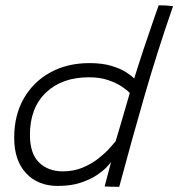

<svg xmlns="http://www.w3.org/2000/svg" viewBox="-20 -724 690 744"><path d="M385.5 -1.5Q388 -11 393.2 -31Q398.5 -51 403.5 -70Q408.5 -89 410.5 -96.5Q407.5 -92 394 -77.2Q380.5 -62.5 355.2 -45.5Q330 -28.5 292.5 -16Q255 -3.5 204 -3.5Q127 -3.5 81 -52.8Q35 -102 35 -190.5Q35 -277.5 72.2 -342.5Q109.5 -407.5 175.2 -443.5Q241 -479.5 327 -479.5Q377 -479.5 412.8 -468.5Q448.5 -457.5 470 -443.2Q491.5 -429 500 -420Q505.5 -437.5 515 -467.5Q524.5 -497.5 536.2 -532.8Q548 -568 559.8 -602.2Q571.5 -636.5 580.8 -663.5Q590 -690.5 595 -703.5Q627 -703.5 650.5 -700Q589 -523 538.8 -348.5Q488.5 -174 442 0Q430.5 0 411 -0.5Q391.5 -1 385.5 -1.5ZM224 -60Q266 -60 301 -74.8Q336 -89.5 362.2 -110.5Q388.5 -131.5 405.2 -150.2Q422 -169 428 -176.5Q432 -189.5 439.8 -215.5Q447.5 -241.5 456 -271Q464.5 -300.5 472 -326Q479.5 -351.5 483 -363.5Q473.5 -374 452.5 -388.2Q431.5 -402.5 399.5 -413.5Q367.5 -424.5 325 -424.5Q220 -424.5 158 -365.2Q96 -306 96 -201.5Q96 -129 131.2 -94.5Q166.5 -60 224 -60Z"/></svg>

Font: Grandstander ExtraLight
Style: Italic
Weight: 200
Italic angle: -15°
Designer: Tyler Finck
Foundry: Etcetera Type Co
Version: Version 1.200; ttfautohint (v1.8.3)